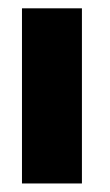

<svg xmlns="http://www.w3.org/2000/svg" viewBox="-20 -430 257 450"><path d="M31.5 0V-410.5H172V0Z"/></svg>

Font: League Spartan Thin
Style: Bold
Weight: 700
Version: Version 2.002